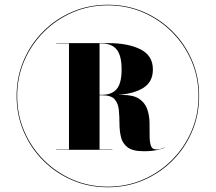

<svg xmlns="http://www.w3.org/2000/svg" viewBox="-20 -780 910 810"><path d="M50 -375Q50 -455 79.8 -524.8Q109.5 -594.5 162.5 -647.5Q215.5 -700.5 285.2 -730.2Q355 -760 435 -760Q515 -760 584.8 -730.2Q654.5 -700.5 707.5 -647.5Q760.5 -594.5 790.2 -524.8Q820 -455 820 -375Q820 -295 790.2 -225.2Q760.5 -155.5 707.5 -102.5Q654.5 -49.5 584.8 -19.8Q515 10 435 10Q355 10 285.2 -19.8Q215.5 -49.5 162.5 -102.5Q109.5 -155.5 79.8 -225.2Q50 -295 50 -375ZM52.5 -375Q52.5 -296 82.2 -226.8Q112 -157.5 164.8 -104.8Q217.5 -52 286.8 -22.2Q356 7.5 435 7.5Q514 7.5 583.2 -22.2Q652.5 -52 705.2 -104.8Q758 -157.5 787.8 -226.8Q817.5 -296 817.5 -375Q817.5 -454 787.8 -523.2Q758 -592.5 705.2 -645.2Q652.5 -698 583.2 -727.8Q514 -757.5 435 -757.5Q356 -757.5 286.8 -727.8Q217.5 -698 164.8 -645.2Q112 -592.5 82.2 -523.2Q52.5 -454 52.5 -375ZM217 -149.5H271V-596.5H217V-598H439Q520.5 -598 572.8 -571.8Q625 -545.5 625 -487Q625 -435 585.5 -409.8Q546 -384.5 476.5 -379.5H496Q543 -379.5 567.2 -363Q591.5 -346.5 600.8 -320.2Q610 -294 610.8 -264.5Q611.5 -235 611.2 -209Q611 -183 616.2 -166.2Q621.5 -149.5 640 -149.5Q649.5 -149.5 659.2 -152.2Q669 -155 675.5 -158L676 -157Q669 -153 644.5 -147.5Q620 -142 586 -142Q539 -142 517.5 -159Q496 -176 490 -203Q484 -230 484 -260.2Q484 -290.5 481.2 -317.2Q478.5 -344 463.8 -361Q449 -378 412 -378H400V-149.5H454V-148H217ZM409 -596.5H400V-380H409Q452 -380 472.5 -404.5Q493 -429 493 -487Q493 -545 472.5 -570.8Q452 -596.5 409 -596.5Z"/></svg>

Font: Bodoni* 72pt Fatface
Style: Regular
Weight: 900
Version: Version 2.3